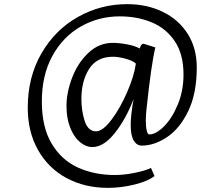

<svg xmlns="http://www.w3.org/2000/svg" viewBox="-20 -722 1083 927"><path d="M930 -396Q930 -271 889 -186Q848 -101 786.5 -60Q725 -19 665 -19Q640 -19 625.5 -43.5Q611 -68 611 -119Q611 -166 625 -244Q589 -149 535 -80.5Q481 -12 426 -12Q395 -12 366 -36Q337 -60 319 -105.5Q301 -151 301 -210Q301 -276 328.5 -347.5Q356 -419 407 -467Q458 -515 524 -515Q555 -515 593 -508Q631 -501 654 -488Q659 -501 663.5 -506.5Q668 -512 676 -510L730 -493Q710 -410 687 -192Q684 -164 684 -139Q684 -109 688.5 -91Q693 -73 701 -73Q733 -73 772 -112Q811 -151 838.5 -217.5Q866 -284 866 -362Q866 -461 823.5 -523.5Q781 -586 711.5 -614.5Q642 -643 558 -643Q457 -643 371 -594.5Q285 -546 233.5 -453Q182 -360 182 -232Q182 -108 229.5 -28.5Q277 51 356.5 87Q436 123 535 123Q579 123 630.5 112.5Q682 102 709 89L726 128Q694 153 629.5 169Q565 185 501 185Q389 185 301 137.5Q213 90 163.5 2Q114 -86 114 -202Q114 -350 180 -464Q246 -578 356 -640Q466 -702 594 -702Q689 -702 765.5 -665Q842 -628 886 -559Q930 -490 930 -396ZM373 -244Q373 -187 389 -137.5Q405 -88 444 -88Q476 -88 518 -143.5Q560 -199 594 -277.5Q628 -356 636 -415Q621 -429 586.5 -438.5Q552 -448 525 -448Q448 -448 410.5 -389.5Q373 -331 373 -244Z"/></svg>

Font: Martel
Style: Regular
Weight: 400
Designer: Dan Reynolds
Foundry: Dan Reynolds
Version: Version 1.001; ttfautohint (v1.1) -l 5 -r 5 -G 72 -x 0 -D la